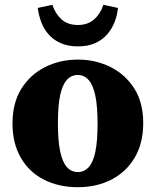

<svg xmlns="http://www.w3.org/2000/svg" viewBox="-20 -764 647 799"><path d="M304 15Q225 15 163.5 -16Q102 -47 67 -107Q32 -167 32 -250Q32 -335 68.5 -394Q105 -453 167 -484.5Q229 -516 304 -516Q378 -516 440 -485Q502 -454 539 -395.5Q576 -337 576 -252Q576 -168 540.5 -108Q505 -48 443.5 -16.5Q382 15 304 15ZM304 -48Q330 -48 348.5 -67.5Q367 -87 376.5 -131Q386 -175 386 -249Q386 -323 376.5 -367Q367 -411 348.5 -431.5Q330 -452 304 -452Q277 -452 258.5 -432Q240 -412 230.5 -368.5Q221 -325 221 -251Q221 -178 230.5 -133.5Q240 -89 258.5 -68.5Q277 -48 304 -48ZM137 -731 198 -744Q210 -707 236 -683.5Q262 -660 304 -660Q346 -660 372.5 -684Q399 -708 410 -744L471 -731Q468 -701 457 -672.5Q446 -644 426 -621Q406 -598 376 -584.5Q346 -571 304 -571Q263 -571 232.5 -584.5Q202 -598 182 -621Q162 -644 151.5 -672.5Q141 -701 137 -731Z"/></svg>

Font: Source Serif 4 ExtraBold
Style: Regular
Weight: 800
Designer: Frank Grießhammer
Foundry: Adobe Systems Incorporated
Version: Version 4.004;hotconv 1.0.116;makeotfexe 2.5.65601